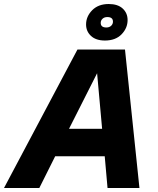

<svg xmlns="http://www.w3.org/2000/svg" viewBox="-93 -937 788 957"><path d="M-73 0 293 -690H530L602 0H443L429 -158H182L103 0ZM251 -295H416L391 -572ZM430 -735Q385 -735 360.5 -758Q336 -781 336 -815Q336 -855 366.5 -886Q397 -917 449 -917Q494 -917 518.5 -894.5Q543 -872 543 -837Q543 -797 513 -766Q483 -735 430 -735ZM437 -800Q452 -800 461 -808.5Q470 -817 470 -829Q470 -852 442 -852Q427 -852 418 -843.5Q409 -835 409 -823Q409 -800 437 -800Z"/></svg>

Font: Radio Canada Big
Style: Bold Italic
Weight: 700
Italic angle: -12°
Designer: Étienne Aubert Bonn
Foundry: Coppers and Brasses
Version: Version 1.001